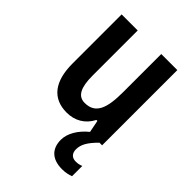

<svg xmlns="http://www.w3.org/2000/svg" viewBox="-224 -646 980 980"><g transform="rotate(45 266.0 -156.0)"><path d="M386 109C386 74 403 44 447 0H466V-543H350V-267C350 -152 328 -90 250 -90C201 -90 180 -132 180 -217V-543H64V-189C64 -61 116 10 220 10C278 10 326 -17 354 -71H361L374 -5C326 34 297 83 297 129C297 193 335 231 407 231C433 231 453 226 469 220V146C459 150 447 154 429 154C402 154 386 137 386 109Z"/></g></svg>

Font: Noto Sans Thai Cond SemBd
Style: Regular
Weight: 600
Width: 3
Designer: Monotype Design Team
Foundry: Monotype Imaging Inc.
Version: Version 2.002